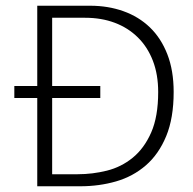

<svg xmlns="http://www.w3.org/2000/svg" viewBox="-20 -650 672 670"><path d="M295 -630Q357 -630 410.5 -611Q464 -592 503 -554.5Q542 -517 564 -460.5Q586 -404 586 -329Q586 -238 560 -175Q534 -112 489 -73Q444 -34 385 -17Q326 0 260 0H110V-308H30V-350H110V-630ZM330 -350V-308H162V-42H251Q303 -42 353 -54.5Q403 -67 443 -99.5Q483 -132 507.5 -187.5Q532 -243 532 -329Q532 -390 513.5 -438Q495 -486 461 -519.5Q427 -553 380.5 -570.5Q334 -588 277 -588H162V-350Z"/></svg>

Font: Mukta Mahee ExtraLight
Style: Regular
Weight: 275
Designer: Shuchita Grover, Noopur Datye, Girish Dalvi, Yashodeep Gholap
Foundry: Ek Type
Version: Version 2.538;PS 1.000;hotconv 16.6.51;makeotf.lib2.5.65220;